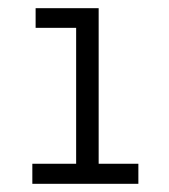

<svg xmlns="http://www.w3.org/2000/svg" viewBox="-20 -720 414 469"><path d="M59 -271V-320H166V-652H67V-700H221V-320H318V-271Z"/></svg>

Font: MuseoModerno Light
Style: Regular
Weight: 300
Designer: Pablo Cosgaya, Héctor Gatti, Marcela Romero, and the Authors of The MuseoModerno Project.
Foundry: Omnibus-Type Team
Version: Version 1.001